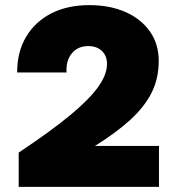

<svg xmlns="http://www.w3.org/2000/svg" viewBox="-20 -730 690 750"><path d="M53 0V-134Q178 -217 253.5 -279.5Q329 -342 363.5 -390.5Q398 -439 398 -480Q398 -512 378 -531Q358 -550 325 -550Q284 -550 260.5 -521.5Q237 -493 240 -447H47Q47 -528 82.5 -587Q118 -646 181 -678Q244 -710 329 -710Q408 -710 469 -683.5Q530 -657 565 -608Q600 -559 600 -492Q600 -423 572 -367.5Q544 -312 488.5 -261.5Q433 -211 351 -160H601V0Z"/></svg>

Font: Azeret Mono Thin ExtraBold
Style: Regular
Weight: 800
Version: Version 1.002